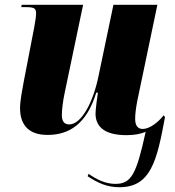

<svg xmlns="http://www.w3.org/2000/svg" viewBox="-20 -556 731 804"><path d="M480 228C611 228 637 119 671 -66L665 -73C643 -44 606 -16 578 -16C557 -16 546 -30 546 -58C546 -78 549 -103 555 -134L639 -536H455L392 -235C370 -128 321 -35 270 -35C250 -35 239 -47 239 -74C239 -94 243 -131 251 -168L328 -536H71L69 -526H93C128 -526 131 -517 131 -499C131 -488 129 -473 123 -440L79 -212C73 -178 64 -135 64 -103C64 -43 91 9 179 9C270 9 343 -37 383 -168H390C388 -158 380 -96 380 -81C380 -34 407 10 510 10C543 10 569 5 590 -4C551 174 530 214 463 214C421 214 384 195 351 172L347 182C391 211 429 228 480 228Z"/></svg>

Font: Noto Serif Display SemiCondensed Black
Style: Italic
Weight: 900
Width: 4
Italic angle: -12°
Designer: Monotype Design Team
Foundry: Monotype Imaging Inc.
Version: Version 2.009